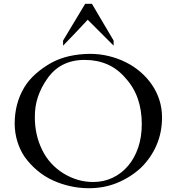

<svg xmlns="http://www.w3.org/2000/svg" viewBox="-20 -971 929 1009"><path d="M577.1 -731 440.9 -867.2Q410.2 -834.5 376.7 -798.8Q343.3 -763.2 311.5 -731V-757.8L427.7 -951.2H462.9L577.1 -757.8ZM725.1 -318.4Q725.1 -392.6 703.9 -453.1Q682.6 -513.7 639.6 -560.5Q598.6 -608.9 544.7 -632.6Q490.7 -656.2 424.3 -656.2Q360.4 -656.2 310.8 -631.1Q261.2 -606 226.6 -554.7Q195.8 -510.7 179.2 -461.4Q162.6 -412.1 163.1 -354.5Q163.1 -261.7 201.2 -184.1Q220.2 -144.5 248.8 -113.3Q277.3 -82 315.4 -58.6Q388.2 -14.6 469.7 -14.6Q525.4 -14.6 572 -36.9Q618.7 -59.1 652.8 -99.1Q687 -139.2 706.1 -195.1Q725.1 -251 725.1 -318.4ZM831.5 -354.5Q831.5 -274.4 802.2 -207.3Q772.9 -140.1 719.2 -87.9Q663.6 -37.6 595.2 -9.8Q526.9 18.1 447.3 18.1Q396.5 18.1 348.9 7.3Q301.3 -3.4 259.3 -22.5Q213.9 -43 175.8 -75.2Q137.7 -107.4 109.9 -146Q85 -182.6 71.3 -227.1Q57.6 -271.5 57.1 -320.3Q57.1 -426.8 106.9 -510.7Q130.9 -550.8 168.5 -583.7Q206.1 -616.7 251 -641.6Q294.4 -665 345.5 -676.3Q396.5 -687.5 452.6 -688Q503.4 -688 551 -676.5Q598.6 -665 640.9 -644Q683.1 -623 718 -593Q752.9 -563 778.3 -525.9Q803.7 -488.8 817.6 -445.6Q831.5 -402.3 831.5 -354.5Z"/></svg>

Font: XB Niloofar
Style: Regular
Weight: 400
Designer: Behnam
Foundry: Irmug
Version: Version 7.201 2008